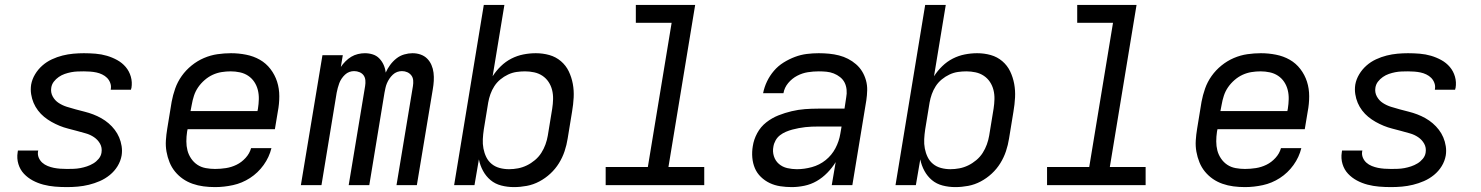

<svg xmlns="http://www.w3.org/2000/svg" viewBox="-20 -755 6040 783"><path d="M253 8Q228 8 204 6Q180 4 157 -2Q134 -8 113.5 -19Q93 -30 77.5 -46.5Q62 -63 55 -86Q48 -109 52 -134Q52 -135 52.5 -137Q53 -139 53 -141H136Q136 -140 135.5 -139Q135 -138 135 -137Q133 -124 138 -112Q143 -100 152.5 -91.5Q162 -83 174.5 -78Q187 -73 199.5 -70.5Q212 -68 225.5 -67Q239 -66 253 -66Q266 -66 280 -66.5Q294 -67 307.5 -69.5Q321 -72 334.5 -76.5Q348 -81 360.5 -88.5Q373 -96 382.5 -107.5Q392 -119 394 -133Q397 -153 388 -169Q379 -185 363.5 -195.5Q348 -206 330 -211Q312 -216 294 -221Q276 -226 258 -230.5Q240 -235 223 -242Q206 -249 190 -258Q174 -267 160 -278.5Q146 -290 135 -304.5Q124 -319 117 -335.5Q110 -352 107 -371Q104 -390 107 -410Q111 -432 123 -452Q135 -472 152.5 -487.5Q170 -503 191.5 -513Q213 -523 235 -528.5Q257 -534 279 -536Q301 -538 322 -538Q346 -538 370 -536Q394 -534 416 -527.5Q438 -521 458 -510Q478 -499 492.5 -482Q507 -465 513.5 -442.5Q520 -420 516 -396Q515 -395 515 -393Q515 -391 514 -389H431Q432 -390 432 -391Q432 -392 432 -393Q434 -405 429.5 -417Q425 -429 416.5 -437.5Q408 -446 396.5 -451.5Q385 -457 373 -459.5Q361 -462 348 -463Q335 -464 322 -464Q309 -464 296 -463.5Q283 -463 270 -460.5Q257 -458 244 -453.5Q231 -449 219.5 -441Q208 -433 199.5 -422Q191 -411 189 -397Q186 -378 195 -361.5Q204 -345 219.5 -335Q235 -325 252.5 -319.5Q270 -314 288.5 -309Q307 -304 325 -299.5Q343 -295 360 -288.5Q377 -282 393 -273Q409 -264 423 -252Q437 -240 448 -225.5Q459 -211 466 -194.5Q473 -178 476 -159Q479 -140 476 -121Q472 -98 459.5 -77.5Q447 -57 428 -41.5Q409 -26 387 -16.5Q365 -7 342.5 -1.5Q320 4 297.5 6Q275 8 253 8Z M857 8Q833 8 810 5Q787 2 765.5 -5.5Q744 -13 726 -25.5Q708 -38 694 -55Q680 -72 671.5 -93Q663 -114 659 -136.5Q655 -159 656.5 -182.5Q658 -206 662 -230L680 -340Q685 -367 694.5 -394Q704 -421 721 -445Q738 -469 761.5 -488Q785 -507 812 -518.5Q839 -530 867 -534Q895 -538 922 -538Q953 -538 983.5 -532Q1014 -526 1039.5 -511.5Q1065 -497 1083 -473.5Q1101 -450 1110 -422Q1119 -394 1119 -362.5Q1119 -331 1113 -300L1101 -228H745L743 -218Q740 -198 740 -178.5Q740 -159 744.5 -141.5Q749 -124 759.5 -108.5Q770 -93 785 -83Q800 -73 819 -69.5Q838 -66 857 -66Q879 -66 901.5 -69.5Q924 -73 944.5 -83Q965 -93 981.5 -111Q998 -129 1004 -151H1087Q1078 -114 1055 -82Q1032 -50 999.5 -29Q967 -8 930 0Q893 8 857 8ZM757 -302H1030L1032 -312Q1035 -331 1035.5 -350.5Q1036 -370 1031.5 -388Q1027 -406 1017 -421Q1007 -436 992 -446Q977 -456 958.5 -460Q940 -464 921 -464Q902 -464 883.5 -461Q865 -458 847.5 -450Q830 -442 814.5 -428.5Q799 -415 788 -399Q777 -383 771 -364.5Q765 -346 762 -328Z M1207 0 1295 -530H1378L1370 -482Q1378 -494 1389 -505Q1400 -516 1412.5 -523.5Q1425 -531 1439.5 -534.5Q1454 -538 1468 -538Q1485 -538 1500.5 -533Q1516 -528 1527 -516.5Q1538 -505 1544.5 -490.5Q1551 -476 1553 -459Q1560 -475 1571 -490Q1582 -505 1596.5 -516.5Q1611 -528 1628.5 -533Q1646 -538 1662 -538Q1680 -538 1695.5 -532.5Q1711 -527 1722 -516Q1733 -505 1739.5 -490Q1746 -475 1748 -458.5Q1750 -442 1749 -425Q1748 -408 1745 -391L1680 0H1597L1664 -404Q1666 -416 1665 -427.5Q1664 -439 1657.5 -447.5Q1651 -456 1641 -460.5Q1631 -465 1619 -465Q1609 -465 1599.5 -461.5Q1590 -458 1582 -450.5Q1574 -443 1568 -434Q1562 -425 1558 -415.5Q1554 -406 1552 -396.5Q1550 -387 1548 -377L1486 0H1402L1469 -404Q1471 -416 1470 -427.5Q1469 -439 1463 -447.5Q1457 -456 1446.5 -460.5Q1436 -465 1424 -465Q1414 -465 1404.5 -461.5Q1395 -458 1387 -450.5Q1379 -443 1373 -434Q1367 -425 1363.5 -415.5Q1360 -406 1357.5 -396.5Q1355 -387 1353 -377L1291 0Z M2076 8Q2049 8 2024 1.5Q1999 -5 1980.5 -20.5Q1962 -36 1950 -58Q1938 -80 1933 -105L1915 0H1832L1953 -735H2037L1989 -444Q2003 -466 2022.5 -485Q2042 -504 2065.5 -516Q2089 -528 2114.5 -533Q2140 -538 2165 -538Q2194 -538 2220.5 -530.5Q2247 -523 2267.5 -505.5Q2288 -488 2299.5 -464Q2311 -440 2316 -413Q2321 -386 2319.5 -357.5Q2318 -329 2313 -300L2295 -190Q2291 -164 2282.5 -138.5Q2274 -113 2259.5 -89.5Q2245 -66 2224.5 -47Q2204 -28 2179.5 -15Q2155 -2 2128.5 3Q2102 8 2076 8ZM2056 -65Q2074 -65 2092.5 -68.5Q2111 -72 2128.5 -80.5Q2146 -89 2161.5 -102Q2177 -115 2187.5 -131.5Q2198 -148 2204.5 -166Q2211 -184 2214 -202L2232 -312Q2235 -331 2235.5 -350.5Q2236 -370 2231.5 -388Q2227 -406 2217 -421Q2207 -436 2192 -446Q2177 -456 2158.5 -460Q2140 -464 2121 -464Q2104 -464 2086.5 -461.5Q2069 -459 2052 -451Q2035 -443 2020.5 -431Q2006 -419 1996 -403.5Q1986 -388 1980 -371Q1974 -354 1971 -337L1953 -227Q1950 -207 1949 -187.5Q1948 -168 1951.5 -149.5Q1955 -131 1963 -114.5Q1971 -98 1985 -86.5Q1999 -75 2017.5 -70Q2036 -65 2056 -65Z M2450 0V-74H2622L2719 -662H2573V-735H2815L2706 -74H2852V0Z M3209 8Q3185 8 3162 4.5Q3139 1 3119 -8.5Q3099 -18 3083 -33.5Q3067 -49 3058.5 -69Q3050 -89 3048 -112.5Q3046 -136 3050 -159Q3054 -186 3068 -212Q3082 -238 3105 -256Q3128 -274 3154.5 -284.5Q3181 -295 3208.5 -301.5Q3236 -308 3263 -310Q3290 -312 3317 -312H3424L3431 -358Q3434 -373 3432.5 -389Q3431 -405 3424.5 -418Q3418 -431 3406 -440.5Q3394 -450 3380 -455.5Q3366 -461 3350.5 -462.5Q3335 -464 3319 -464Q3297 -464 3274.5 -460.5Q3252 -457 3231 -446Q3210 -435 3194.5 -416.5Q3179 -398 3175 -375H3092Q3097 -400 3108 -423Q3119 -446 3136 -466Q3153 -486 3175.5 -500Q3198 -514 3222 -523Q3246 -532 3270.5 -535Q3295 -538 3319 -538Q3340 -538 3361 -536Q3382 -534 3401.5 -529Q3421 -524 3438.5 -515Q3456 -506 3471 -493Q3486 -480 3496 -463.5Q3506 -447 3511.5 -427.5Q3517 -408 3516.5 -387Q3516 -366 3513 -346L3456 0H3372L3388 -94Q3374 -71 3354 -50.5Q3334 -30 3310.5 -16.5Q3287 -3 3260.5 2.5Q3234 8 3209 8ZM3230 -65Q3260 -65 3291 -73.5Q3322 -82 3347 -102Q3372 -122 3387 -150.5Q3402 -179 3407 -210L3412 -239H3317Q3303 -239 3290 -238.5Q3277 -238 3264 -236.5Q3251 -235 3237.5 -232.5Q3224 -230 3211 -226.5Q3198 -223 3185 -217.5Q3172 -212 3161 -203.5Q3150 -195 3143 -182.5Q3136 -170 3134 -157Q3130 -137 3136 -118Q3142 -99 3156.5 -86.5Q3171 -74 3190.5 -69.5Q3210 -65 3230 -65Z M3876 8Q3849 8 3824 1.5Q3799 -5 3780.5 -20.5Q3762 -36 3750 -58Q3738 -80 3733 -105L3715 0H3632L3753 -735H3837L3789 -444Q3803 -466 3822.5 -485Q3842 -504 3865.5 -516Q3889 -528 3914.5 -533Q3940 -538 3965 -538Q3994 -538 4020.5 -530.5Q4047 -523 4067.5 -505.5Q4088 -488 4099.5 -464Q4111 -440 4116 -413Q4121 -386 4119.5 -357.5Q4118 -329 4113 -300L4095 -190Q4091 -164 4082.5 -138.5Q4074 -113 4059.5 -89.5Q4045 -66 4024.5 -47Q4004 -28 3979.5 -15Q3955 -2 3928.5 3Q3902 8 3876 8ZM3856 -65Q3874 -65 3892.5 -68.5Q3911 -72 3928.5 -80.5Q3946 -89 3961.5 -102Q3977 -115 3987.5 -131.5Q3998 -148 4004.5 -166Q4011 -184 4014 -202L4032 -312Q4035 -331 4035.5 -350.5Q4036 -370 4031.5 -388Q4027 -406 4017 -421Q4007 -436 3992 -446Q3977 -456 3958.5 -460Q3940 -464 3921 -464Q3904 -464 3886.5 -461.5Q3869 -459 3852 -451Q3835 -443 3820.5 -431Q3806 -419 3796 -403.5Q3786 -388 3780 -371Q3774 -354 3771 -337L3753 -227Q3750 -207 3749 -187.5Q3748 -168 3751.5 -149.5Q3755 -131 3763 -114.5Q3771 -98 3785 -86.5Q3799 -75 3817.5 -70Q3836 -65 3856 -65Z M4250 0V-74H4422L4519 -662H4373V-735H4615L4506 -74H4652V0Z M5057 8Q5033 8 5010 5Q4987 2 4965.5 -5.5Q4944 -13 4926 -25.5Q4908 -38 4894 -55Q4880 -72 4871.5 -93Q4863 -114 4859 -136.5Q4855 -159 4856.5 -182.5Q4858 -206 4862 -230L4880 -340Q4885 -367 4894.5 -394Q4904 -421 4921 -445Q4938 -469 4961.5 -488Q4985 -507 5012 -518.5Q5039 -530 5067 -534Q5095 -538 5122 -538Q5153 -538 5183.5 -532Q5214 -526 5239.5 -511.5Q5265 -497 5283 -473.5Q5301 -450 5310 -422Q5319 -394 5319 -362.5Q5319 -331 5313 -300L5301 -228H4945L4943 -218Q4940 -198 4940 -178.5Q4940 -159 4944.5 -141.5Q4949 -124 4959.5 -108.5Q4970 -93 4985 -83Q5000 -73 5019 -69.5Q5038 -66 5057 -66Q5079 -66 5101.5 -69.5Q5124 -73 5144.5 -83Q5165 -93 5181.5 -111Q5198 -129 5204 -151H5287Q5278 -114 5255 -82Q5232 -50 5199.5 -29Q5167 -8 5130 0Q5093 8 5057 8ZM4957 -302H5230L5232 -312Q5235 -331 5235.5 -350.5Q5236 -370 5231.5 -388Q5227 -406 5217 -421Q5207 -436 5192 -446Q5177 -456 5158.5 -460Q5140 -464 5121 -464Q5102 -464 5083.5 -461Q5065 -458 5047.5 -450Q5030 -442 5014.5 -428.5Q4999 -415 4988 -399Q4977 -383 4971 -364.5Q4965 -346 4962 -328Z M5653 8Q5628 8 5604 6Q5580 4 5557 -2Q5534 -8 5513.5 -19Q5493 -30 5477.5 -46.5Q5462 -63 5455 -86Q5448 -109 5452 -134Q5452 -135 5452.5 -137Q5453 -139 5453 -141H5536Q5536 -140 5535.5 -139Q5535 -138 5535 -137Q5533 -124 5538 -112Q5543 -100 5552.5 -91.5Q5562 -83 5574.5 -78Q5587 -73 5599.5 -70.5Q5612 -68 5625.5 -67Q5639 -66 5653 -66Q5666 -66 5680 -66.5Q5694 -67 5707.5 -69.5Q5721 -72 5734.5 -76.5Q5748 -81 5760.5 -88.5Q5773 -96 5782.5 -107.5Q5792 -119 5794 -133Q5797 -153 5788 -169Q5779 -185 5763.5 -195.5Q5748 -206 5730 -211Q5712 -216 5694 -221Q5676 -226 5658 -230.5Q5640 -235 5623 -242Q5606 -249 5590 -258Q5574 -267 5560 -278.5Q5546 -290 5535 -304.5Q5524 -319 5517 -335.5Q5510 -352 5507 -371Q5504 -390 5507 -410Q5511 -432 5523 -452Q5535 -472 5552.5 -487.5Q5570 -503 5591.5 -513Q5613 -523 5635 -528.5Q5657 -534 5679 -536Q5701 -538 5722 -538Q5746 -538 5770 -536Q5794 -534 5816 -527.5Q5838 -521 5858 -510Q5878 -499 5892.5 -482Q5907 -465 5913.5 -442.5Q5920 -420 5916 -396Q5915 -395 5915 -393Q5915 -391 5914 -389H5831Q5832 -390 5832 -391Q5832 -392 5832 -393Q5834 -405 5829.5 -417Q5825 -429 5816.5 -437.5Q5808 -446 5796.5 -451.5Q5785 -457 5773 -459.5Q5761 -462 5748 -463Q5735 -464 5722 -464Q5709 -464 5696 -463.5Q5683 -463 5670 -460.5Q5657 -458 5644 -453.5Q5631 -449 5619.5 -441Q5608 -433 5599.5 -422Q5591 -411 5589 -397Q5586 -378 5595 -361.5Q5604 -345 5619.5 -335Q5635 -325 5652.5 -319.5Q5670 -314 5688.5 -309Q5707 -304 5725 -299.5Q5743 -295 5760 -288.5Q5777 -282 5793 -273Q5809 -264 5823 -252Q5837 -240 5848 -225.5Q5859 -211 5866 -194.5Q5873 -178 5876 -159Q5879 -140 5876 -121Q5872 -98 5859.5 -77.5Q5847 -57 5828 -41.5Q5809 -26 5787 -16.5Q5765 -7 5742.5 -1.5Q5720 4 5697.5 6Q5675 8 5653 8Z"/></svg>

Font: Iosevka Curly Extended Oblique
Style: Regular
Weight: 400
Width: 7
Italic angle: -9°
Monospace: yes
Designer: Belleve Invis
Foundry: Belleve Invis
Version: Version 11.1.0; ttfautohint (v1.8.3)